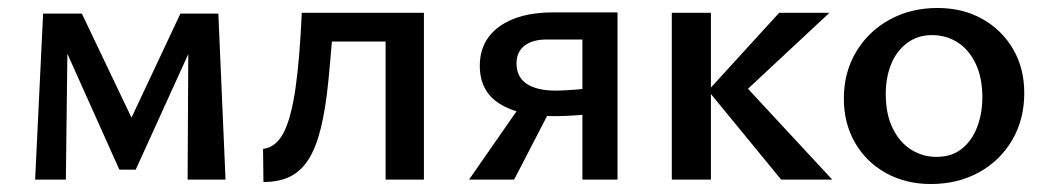

<svg xmlns="http://www.w3.org/2000/svg" viewBox="-20 -450 2625 481"><path d="M68 0 88 -416H150L145 0ZM450 0 452 -371 486 -390 320 -25H279L127 -364L133 -416H185L321 -131H298L432 -416H527L545 0Z M640 6 639 -77Q672 -81 691 -118.5Q710 -156 720.5 -230.5Q731 -305 736 -418H817Q810 -322 803 -250.5Q796 -179 784 -130Q772 -81 753.5 -51.5Q735 -22 707.5 -8Q680 6 640 6ZM946 0V-418H1042V0ZM785 -346V-418H987V-346Z M1439 0V-351H1349Q1314 -351 1294 -335.5Q1274 -320 1274 -291Q1274 -257 1299.5 -240Q1325 -223 1372 -223Q1391 -223 1422.5 -225.5Q1454 -228 1479 -232V-167Q1453 -163 1422 -161Q1391 -159 1370 -159Q1280 -159 1231 -190.5Q1182 -222 1182 -285Q1182 -348 1231 -383.5Q1280 -419 1366 -419H1527V0ZM1155 0 1294 -200 1356 -170 1268 0Z M1937 0 1754 -223 1932 -418H2058L1821 -197V-263L2065 0ZM1663 0V-418H1761V0Z M2312 11Q2249 11 2199.5 -16.5Q2150 -44 2122 -92.5Q2094 -141 2094 -203Q2094 -269 2125 -320.5Q2156 -372 2209 -401Q2262 -430 2329 -430Q2392 -430 2441 -402.5Q2490 -375 2518 -327Q2546 -279 2546 -217Q2546 -151 2516 -99.5Q2486 -48 2433 -18.5Q2380 11 2312 11ZM2326 -57Q2365 -57 2390.5 -78Q2416 -99 2428.5 -133Q2441 -167 2441 -206Q2441 -255 2424.5 -290Q2408 -325 2379.5 -343.5Q2351 -362 2315 -362Q2278 -362 2251.5 -341.5Q2225 -321 2212 -288Q2199 -255 2199 -214Q2199 -165 2216 -129.5Q2233 -94 2262 -75.5Q2291 -57 2326 -57Z"/></svg>

Font: Ysabeau Office SemiBold
Style: Regular
Weight: 600
Designer: Christian Thalmann (Catharsis Fonts)
Version: Version 2.001;gftools[0.9.30]; featfreeze: tnum,lnum,ss02